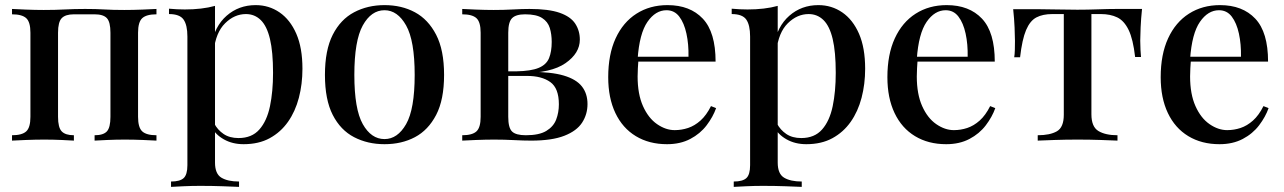

<svg xmlns="http://www.w3.org/2000/svg" viewBox="-20 -550 5022 751"><path d="M592 -515V-494Q553 -494 536.5 -479Q520 -464 520 -422V-93Q520 -51 536.5 -36Q553 -21 592 -21V0Q575 -1 539 -2.5Q503 -4 468 -4Q434 -4 400.5 -2.5Q367 -1 350 0V-21Q384 -21 398 -36Q412 -51 412 -93V-422Q412 -464 398 -479Q384 -494 350 -494H269Q236 -494 221.5 -479Q207 -464 207 -422V-93Q207 -51 221.5 -36Q236 -21 269 -21V0Q253 -1 220.5 -2.5Q188 -4 153 -4Q119 -4 82 -2.5Q45 -1 27 0V-21Q66 -21 82.5 -36Q99 -51 99 -93V-422Q99 -464 82.5 -479Q66 -494 27 -494V-515Q45 -514 81 -512.5Q117 -511 151 -511Q196 -511 233.5 -513Q271 -515 313 -515Q356 -515 388.5 -513Q421 -511 466 -511Q501 -511 537.5 -512.5Q574 -514 592 -515Z M821 -527V86Q821 130 846 145Q871 160 915 160V181Q892 180 851 178.5Q810 177 763 177Q730 177 698 178.5Q666 180 649 181V160Q684 160 698.5 146.5Q713 133 713 96V-407Q713 -452 698 -473.5Q683 -495 641 -495V-516Q673 -513 703 -513Q736 -513 766 -516.5Q796 -520 821 -527ZM980 -530Q1032 -530 1073.5 -501.5Q1115 -473 1139 -418Q1163 -363 1163 -281Q1163 -221 1149 -167.5Q1135 -114 1106.5 -73.5Q1078 -33 1035 -9.5Q992 14 933 14Q889 14 855.5 -5Q822 -24 808 -53L818 -67Q831 -42 854.5 -26Q878 -10 913 -10Q965 -10 994.5 -43.5Q1024 -77 1036 -134.5Q1048 -192 1048 -265Q1048 -347 1036 -397.5Q1024 -448 1000 -471.5Q976 -495 942 -495Q897 -495 860.5 -459Q824 -423 816 -351L806 -372Q819 -447 866.5 -488.5Q914 -530 980 -530Z M1484 -530Q1551 -530 1603 -502Q1655 -474 1686 -414Q1717 -354 1717 -257Q1717 -160 1686 -100.5Q1655 -41 1603 -13.5Q1551 14 1484 14Q1418 14 1365 -13.5Q1312 -41 1281.5 -100.5Q1251 -160 1251 -257Q1251 -354 1281.5 -414Q1312 -474 1365 -502Q1418 -530 1484 -530ZM1484 -510Q1432 -510 1399 -450.5Q1366 -391 1366 -257Q1366 -123 1399 -64.5Q1432 -6 1484 -6Q1535 -6 1568.5 -64.5Q1602 -123 1602 -257Q1602 -391 1568.5 -450.5Q1535 -510 1484 -510Z M2051 -515Q2126 -515 2169 -500Q2212 -485 2230 -457.5Q2248 -430 2248 -395Q2248 -342 2192 -303Q2136 -264 2021 -264Q2021 -264 2016 -265.5Q2011 -267 2005.5 -269Q2000 -271 2000 -271Q2057 -272 2087 -284.5Q2117 -297 2127.5 -322.5Q2138 -348 2138 -386Q2138 -416 2130.5 -440.5Q2123 -465 2100.5 -479.5Q2078 -494 2034 -494Q1998 -494 1983 -479Q1968 -464 1968 -422V-93Q1968 -50 1983 -35.5Q1998 -21 2037 -21Q2089 -21 2117 -38Q2145 -55 2155.5 -82.5Q2166 -110 2166 -142Q2166 -205 2132.5 -229Q2099 -253 2042 -253H1902Q1902 -253 1902 -262Q1902 -271 1902 -271H2043L2054 -269Q2136 -269 2185 -254.5Q2234 -240 2256 -212Q2278 -184 2278 -143Q2278 -103 2257 -70.5Q2236 -38 2187.5 -19Q2139 0 2058 0Q2027 0 1990 -2Q1953 -4 1913 -4Q1880 -4 1843 -2.5Q1806 -1 1788 0V-21Q1827 -21 1843.5 -36Q1860 -51 1860 -93V-422Q1860 -464 1843.5 -479Q1827 -494 1788 -494V-515Q1806 -514 1842 -512.5Q1878 -511 1911 -511Q1950 -511 1986.5 -513Q2023 -515 2051 -515Z M2591 -530Q2679 -530 2729 -477Q2779 -424 2779 -309H2434L2432 -328H2673Q2674 -377 2665 -418.5Q2656 -460 2637 -485Q2618 -510 2587 -510Q2544 -510 2512.5 -464.5Q2481 -419 2474 -319L2477 -314Q2476 -300 2475 -283.5Q2474 -267 2474 -251Q2474 -182 2495 -135Q2516 -88 2550 -64.5Q2584 -41 2619 -41Q2646 -41 2671.5 -49.5Q2697 -58 2720 -78.5Q2743 -99 2761 -135L2781 -127Q2769 -93 2744 -60Q2719 -27 2680 -6.5Q2641 14 2589 14Q2519 14 2467 -17.5Q2415 -49 2387 -108Q2359 -167 2359 -248Q2359 -337 2388 -400Q2417 -463 2469.5 -496.5Q2522 -530 2591 -530Z M3022 -527V86Q3022 130 3047 145Q3072 160 3116 160V181Q3093 180 3052 178.5Q3011 177 2964 177Q2931 177 2899 178.5Q2867 180 2850 181V160Q2885 160 2899.5 146.5Q2914 133 2914 96V-407Q2914 -452 2899 -473.5Q2884 -495 2842 -495V-516Q2874 -513 2904 -513Q2937 -513 2967 -516.5Q2997 -520 3022 -527ZM3181 -530Q3233 -530 3274.5 -501.5Q3316 -473 3340 -418Q3364 -363 3364 -281Q3364 -221 3350 -167.5Q3336 -114 3307.5 -73.5Q3279 -33 3236 -9.5Q3193 14 3134 14Q3090 14 3056.5 -5Q3023 -24 3009 -53L3019 -67Q3032 -42 3055.5 -26Q3079 -10 3114 -10Q3166 -10 3195.5 -43.5Q3225 -77 3237 -134.5Q3249 -192 3249 -265Q3249 -347 3237 -397.5Q3225 -448 3201 -471.5Q3177 -495 3143 -495Q3098 -495 3061.5 -459Q3025 -423 3017 -351L3007 -372Q3020 -447 3067.5 -488.5Q3115 -530 3181 -530Z M3683 -530Q3771 -530 3821 -477Q3871 -424 3871 -309H3526L3524 -328H3765Q3766 -377 3757 -418.5Q3748 -460 3729 -485Q3710 -510 3679 -510Q3636 -510 3604.5 -464.5Q3573 -419 3566 -319L3569 -314Q3568 -300 3567 -283.5Q3566 -267 3566 -251Q3566 -182 3587 -135Q3608 -88 3642 -64.5Q3676 -41 3711 -41Q3738 -41 3763.5 -49.5Q3789 -58 3812 -78.5Q3835 -99 3853 -135L3873 -127Q3861 -93 3836 -60Q3811 -27 3772 -6.5Q3733 14 3681 14Q3611 14 3559 -17.5Q3507 -49 3479 -108Q3451 -167 3451 -248Q3451 -337 3480 -400Q3509 -463 3561.5 -496.5Q3614 -530 3683 -530Z M4447 -515Q4443 -477 4441.5 -443Q4440 -409 4440 -391Q4440 -372 4441 -355Q4442 -338 4443 -327H4420Q4412 -397 4394.5 -433Q4377 -469 4350 -482Q4323 -495 4286 -495H4249V-103Q4249 -54 4276.5 -37.5Q4304 -21 4351 -21V0Q4327 -1 4285 -2.5Q4243 -4 4195 -4Q4148 -4 4105.5 -2.5Q4063 -1 4039 0V-21Q4087 -21 4114 -36.5Q4141 -52 4141 -101V-495H4096Q4059 -495 4034 -482Q4009 -469 3993.5 -432.5Q3978 -396 3970 -326H3947Q3949 -337 3949.5 -354Q3950 -371 3950 -390Q3950 -408 3948.5 -442.5Q3947 -477 3943 -514H4042Q4074 -514 4114 -513Q4154 -512 4194 -512Q4234 -512 4274.5 -513.5Q4315 -515 4347 -515Z M4752 -530Q4840 -530 4890 -477Q4940 -424 4940 -309H4595L4593 -328H4834Q4835 -377 4826 -418.5Q4817 -460 4798 -485Q4779 -510 4748 -510Q4705 -510 4673.5 -464.5Q4642 -419 4635 -319L4638 -314Q4637 -300 4636 -283.5Q4635 -267 4635 -251Q4635 -182 4656 -135Q4677 -88 4711 -64.5Q4745 -41 4780 -41Q4807 -41 4832.5 -49.5Q4858 -58 4881 -78.5Q4904 -99 4922 -135L4942 -127Q4930 -93 4905 -60Q4880 -27 4841 -6.5Q4802 14 4750 14Q4680 14 4628 -17.5Q4576 -49 4548 -108Q4520 -167 4520 -248Q4520 -337 4549 -400Q4578 -463 4630.5 -496.5Q4683 -530 4752 -530Z"/></svg>

Font: Playfair Display Medium
Style: Regular
Weight: 500
Designer: Claus Eggers Sørensen
Foundry: Claus Eggers Sørensen
Version: Version 1.203